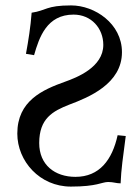

<svg xmlns="http://www.w3.org/2000/svg" viewBox="-20 -678 519 710"><path d="M97 -631C93 -578 85 -528 76 -479L106 -474C125 -540 153 -624 252 -624C318 -624 362 -573 362 -512C362 -429 263 -391 221 -376C137 -346 44 -305 44 -184C44 -82 127 12 242 12C340 12 356 -5 380 -5C400 -5 409 0 426 0C428 -51 435 -99 445 -175L415 -178C395 -87 348 -24 259 -24C183 -24 125 -68 125 -149C125 -240 175 -267 236 -291C308 -318 431 -368 431 -485C431 -591 330 -658 243 -658C150 -658 152 -639 97 -631Z"/></svg>

Font: Libertinus Serif
Style: Regular
Weight: 400
Designer: Philipp H. Poll, Khaled Hosny
Foundry: Caleb Maclennan
Version: Version 7.050;RELEASE